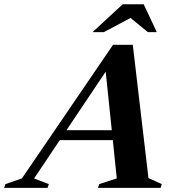

<svg xmlns="http://www.w3.org/2000/svg" viewBox="-95 -904 844 924"><path d="M168.5 -229.5 184 -277.5H512.5L496.5 -229.5ZM619.5 -47 683.5 -18 678 0H376.5L382.5 -18L467 -45.5L410.5 -589.5L435 -591L69 -45L140 -18L134 0H-75L-69 -18L10.5 -45.5L449 -688.5H544ZM350.5 -749.5 495.5 -883.5H596.5L659.5 -749.5H616.5L520.5 -828H553L405 -749.5Z"/></svg>

Font: Newsreader 36pt
Style: Bold Italic
Weight: 700
Italic angle: -17°
Designer: Hugues Gentile
Foundry: Production Type
Version: Version 1.003